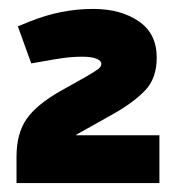

<svg xmlns="http://www.w3.org/2000/svg" viewBox="-20 -830 422 430"><path d="M17 -420V-479Q17 -531 39.5 -563.5Q62 -596 117 -627L174 -659Q193 -670 200 -675.5Q207 -681 207 -687Q207 -694 196 -698.5Q185 -703 164 -703Q141 -703 117.5 -699.5Q94 -696 73 -692L50 -688L20 -771L47 -782Q82 -796 117 -803Q152 -810 189 -810Q250 -810 290.5 -782.5Q331 -755 331 -701Q331 -655 305.5 -628Q280 -601 234 -575L177 -543Q166 -537 154.5 -530.5Q143 -524 143 -509V-506L130 -527H337V-420Z"/></svg>

Font: REM ExtraBold
Style: Regular
Weight: 800
Designer: Octavio Pardo
Foundry: Ashler Design
Version: Version 1.005;gftools[0.9.28]